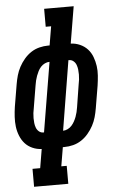

<svg xmlns="http://www.w3.org/2000/svg" viewBox="-62 -777 623 1023"><g transform="rotate(-5 250.0 -265.0)"><path d="M78 205V109H119L136 8Q110 7 86.5 -3.5Q63 -14 47 -32Q31 -50 21.5 -74Q12 -98 9 -123Q6 -148 7.5 -174.5Q9 -201 13 -228L33 -347Q37 -371 43.5 -394Q50 -417 61.5 -438.5Q73 -460 89.5 -479.5Q106 -499 126.5 -512.5Q147 -526 171 -532Q195 -538 218 -538H226L243 -639H214V-735H372L339 -538Q365 -537 388.5 -526.5Q412 -516 428.5 -498Q445 -480 454 -456Q463 -432 466.5 -407Q470 -382 468 -355.5Q466 -329 462 -302L442 -183Q438 -159 431.5 -136Q425 -113 413.5 -91.5Q402 -70 385.5 -50.5Q369 -31 348.5 -17.5Q328 -4 304.5 2Q281 8 257 8H249L232 109H261V205ZM258 -79Q270 -79 282.5 -85Q295 -91 304 -101Q313 -111 319.5 -123Q326 -135 330.5 -147Q335 -159 338 -171.5Q341 -184 343 -197L362 -317Q365 -330 366.5 -343.5Q368 -357 368 -370.5Q368 -384 366.5 -397Q365 -410 360.5 -422Q356 -434 346 -442.5Q336 -451 323 -451H319ZM152 -79H156L218 -451Q205 -451 192.5 -445Q180 -439 171 -429Q162 -419 156 -407Q150 -395 145.5 -383Q141 -371 138 -358.5Q135 -346 133 -333L113 -213Q110 -200 108.5 -186.5Q107 -173 107 -159.5Q107 -146 108.5 -133Q110 -120 114.5 -108Q119 -96 129 -87.5Q139 -79 152 -79Z"/></g></svg>

Font: Iosevka Slab Oblique
Style: Bold
Weight: 700
Italic angle: -9°
Monospace: yes
Designer: Belleve Invis
Foundry: Belleve Invis
Version: Version 11.1.1; ttfautohint (v1.8.3)